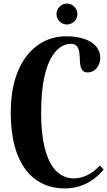

<svg xmlns="http://www.w3.org/2000/svg" viewBox="-20 -933 600 1074"><path d="M375 -688C468 -688 387 -528 470 -528C517 -528 541 -573 541 -609C541 -686 463 -730 350 -730C179 -730 40 -585 40 -304C40 -5 172 121 342 121C451 121 521 63 560 15L538 -7C499 38 444 65 393 65C321 65 210 13 210 -303C210 -636 322 -688 375 -688ZM296 -854C296 -822 323 -796 354 -796C387 -796 413 -822 413 -854C413 -886 387 -913 354 -913C323 -913 296 -886 296 -854Z"/></svg>

Font: Berkshire Swash
Style: Regular
Weight: 700
Designer: Astigmatic (AOETI)
Foundry: Astigmatic (AOETI)
Version: Version 1.000